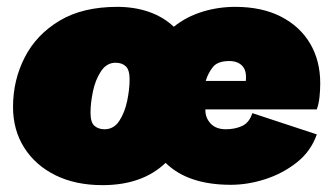

<svg xmlns="http://www.w3.org/2000/svg" viewBox="-20 -530 976 560"><path d="M279 10Q200 10 141.5 -19Q83 -48 50.5 -99.5Q18 -151 18 -218Q18 -296 52 -362.5Q86 -429 153.5 -469.5Q221 -510 322 -510Q372 -510 414 -495.5Q456 -481 487 -452Q523 -481 569.5 -495.5Q616 -510 666 -510Q744 -510 799.5 -481.5Q855 -453 884.5 -403Q914 -353 914 -287Q914 -268 912 -248Q910 -228 904 -211H579V-209Q579 -186 594.5 -169.5Q610 -153 639 -153Q665 -153 686 -162.5Q707 -172 716 -200L904 -138Q887 -89 846 -56.5Q805 -24 754 -7.5Q703 9 653 9Q528 9 463 -55Q395 10 279 10ZM580 -294H697Q700 -324 686.5 -338Q673 -352 649 -352Q615 -352 601 -334.5Q587 -317 580 -294ZM285 -153Q312 -153 328 -177.5Q344 -202 351 -236Q358 -270 358 -298Q358 -326 347 -336.5Q336 -347 317 -347Q291 -347 274.5 -322Q258 -297 251 -263Q244 -229 244 -201Q244 -173 255.5 -163Q267 -153 285 -153Z"/></svg>

Font: Prodigy Sans Black
Style: Italic
Weight: 900
Italic angle: -13°
Designer: Wei Huang
Foundry: Wei Huang
Version: Version 1.003; ttfautohint (v1.8.3)